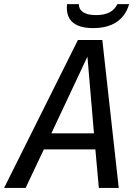

<svg xmlns="http://www.w3.org/2000/svg" viewBox="-69 -926 691 946"><path d="M390.6 -787.6C484.4 -787.6 544.4 -828.1 567.4 -905.8H509.3C492.2 -869.1 457 -851.6 404.3 -851.6C349.6 -851.6 319.8 -870.6 319.3 -905.8H261.2C260.7 -899.4 260.3 -893.6 260.3 -887.7C260.3 -821.3 304.2 -787.6 390.6 -787.6ZM-48.8 0H57.1L147 -189.9H400.9L418 0H516.1L435.1 -729H314.9ZM184.1 -269 361.8 -647 394 -269Z"/></svg>

Font: Hack
Style: Oblique
Weight: 400
Italic angle: -12°
Monospace: yes
Designer: Christopher Simpkins
Foundry: Christopher Simpkins
Version: Version 2.010